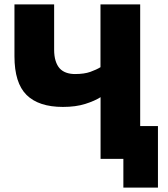

<svg xmlns="http://www.w3.org/2000/svg" viewBox="-20 -720 760 870"><path d="M539 0V130H695.7V-148.7H615.2V-700H435.3V-415.5Q417.1 -404.3 389.5 -394.4Q361.9 -384.5 319.5 -384.5Q297.7 -384.5 279.9 -390.9Q262.2 -397.3 250.4 -410.2Q238.7 -423.2 232 -444.3Q225.3 -465.5 225.3 -495V-700H45.5V-465Q45.5 -344 100.4 -289.7Q155.3 -235.5 265.2 -235.5Q323.3 -235.5 366.3 -249.1Q409.3 -262.7 435.7 -279.7V0Z"/></svg>

Font: Golos Text VF
Style: Regular
Weight: 400
Designer: A.Korolkova, Vitaly Kuzmin
Foundry: ParaType Ltd
Version: Version 2.005